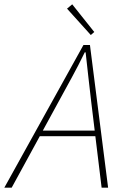

<svg xmlns="http://www.w3.org/2000/svg" viewBox="-66 -868 566 888"><path d="M354 -706 244 -828 268 -848 370 -720ZM204 -396 132 -264H372L356 -396Q350 -452 343 -509Q336 -566 330 -626H326Q296 -564 266 -509.5Q236 -455 204 -396ZM-46 0 320 -660H350L434 0H404L375 -238H118L-12 0Z"/></svg>

Font: TypoPRO Source Sans Pro
Style: Italic
Weight: 200
Italic angle: -11°
Designer: Paul D. Hunt
Foundry: Adobe Systems Incorporated
Version: Version 1.075;PS 2.000;hotconv 1.0.86;makeotf.lib2.5.63406